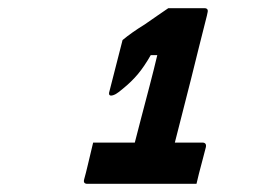

<svg xmlns="http://www.w3.org/2000/svg" viewBox="-20 -807 640 470"><path d="M208 -458H310Q315 -478 325 -516Q335 -554 346 -596Q357 -638 365 -672H349Q333 -644 317.5 -625.5Q302 -607 281 -590Q268 -579 262 -576Q256 -573 252 -573Q246 -573 247 -580L280 -709Q303 -728 334 -747Q350 -758 365 -768.5Q380 -779 392 -787H480Q491 -787 488 -776Q488 -774 482 -751Q476 -728 467 -691.5Q458 -655 447.5 -613Q437 -571 426.5 -530.5Q416 -490 408 -458H475Q486 -458 484 -447Q483 -442 477.5 -422Q472 -402 467 -382Q462 -362 461 -357H194Q183 -357 186 -368Q190 -382 195.5 -405.5Q201 -429 208 -458Z"/></svg>

Font: Recursive Mn Lnr St
Style: Bold Italic
Weight: 700
Italic angle: -15°
Monospace: yes
Version: Version 1.079;hotconv 1.0.112;makeotfexe 2.5.65598; ttfautoh